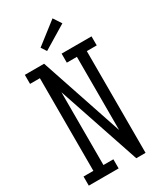

<svg xmlns="http://www.w3.org/2000/svg" viewBox="-213 -931 849 1007"><g transform="rotate(-30 212.0 -427.5)"><path d="M12.2 -670.9H128.9L295.9 -172.9V-616.2H234.9V-670.9H416V-616.2H356V0H299.8L132.8 -496.1V-55.2H192.9V0H12.2V-55.2H71.8V-616.2H12.2ZM317.9 -806.6 175.8 -720.7 154.8 -752.9 286.1 -855Z"/></g></svg>

Font: Stint Ultra Condensed
Style: Regular
Weight: 400
Width: 1
Designer: Astigmatic (AOETI)
Foundry: Astigmatic (AOETI)
Version: Version 1.000